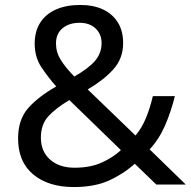

<svg xmlns="http://www.w3.org/2000/svg" viewBox="-20 -745 772 775"><path d="M304 -725Q358 -725 396.5 -706.5Q435 -688 456 -654Q477 -620 477 -571Q477 -508 436.5 -464Q396 -420 334 -384L527 -198Q553 -229 569.5 -269.5Q586 -310 597 -357H686Q670 -293 646 -238Q622 -183 584 -142L730 0H611L524 -84Q477 -42 419 -16Q361 10 278 10Q175 10 114 -41Q53 -92 53 -186Q53 -263 94.5 -309.5Q136 -356 207 -396Q175 -432 147.5 -473Q120 -514 120 -569Q120 -618 142 -653Q164 -688 205.5 -706.5Q247 -725 304 -725ZM260 -341Q206 -309 175.5 -276Q145 -243 145 -189Q145 -134 182 -101Q219 -68 281 -68Q345 -68 391 -89Q437 -110 468 -139ZM301 -653Q259 -653 232.5 -631Q206 -609 206 -570Q206 -534 225 -503.5Q244 -473 280 -436Q339 -470 364.5 -500.5Q390 -531 390 -571Q390 -607 366 -630Q342 -653 301 -653Z"/></svg>

Font: Noto Sans Hanifi Rohingya
Style: Regular
Weight: 400
Designer: Monotype Design Team and DaltonMaag
Foundry: Google LLC
Version: Version 2.101